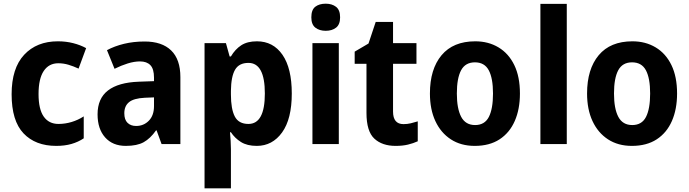

<svg xmlns="http://www.w3.org/2000/svg" viewBox="-20 -781 3735 1041"><path d="M285 10Q172 10 107.5 -58Q43 -126 43 -270Q43 -411 111 -484Q179 -557 294 -557Q338 -557 377 -547Q416 -537 447 -520L406 -409Q378 -422 351 -430Q324 -438 296 -438Q245 -438 217 -396Q189 -354 189 -271Q189 -189 217 -149Q245 -109 297 -109Q333 -109 368 -119.5Q403 -130 434 -150V-31Q404 -11 367.5 -0.5Q331 10 285 10Z M764 -556Q858 -556 908 -507.5Q958 -459 958 -363V0H856L829 -74H826Q795 -30 759 -10Q723 10 662 10Q591 10 550 -36Q509 -82 509 -161Q509 -247 565.5 -290.5Q622 -334 732 -338L815 -341V-360Q815 -407 795.5 -427.5Q776 -448 739 -448Q708 -448 672.5 -437Q637 -426 601 -408L560 -509Q601 -531 652.5 -543.5Q704 -556 764 -556ZM765 -251Q705 -248 679.5 -227Q654 -206 654 -167Q654 -132 671.5 -115Q689 -98 718 -98Q759 -98 787 -126.5Q815 -155 815 -206V-253Z M1373 -557Q1461 -557 1511.5 -484Q1562 -411 1562 -274Q1562 -136 1509.5 -63Q1457 10 1372 10Q1320 10 1286.5 -11Q1253 -32 1232 -64H1227Q1229 -41 1230.5 -17.5Q1232 6 1232 27V240H1089V-547H1205L1225 -475H1232Q1255 -514 1288 -535.5Q1321 -557 1373 -557ZM1327 -440Q1276 -440 1254.5 -403Q1233 -366 1232 -289V-269Q1232 -190 1253 -149.5Q1274 -109 1327 -109Q1416 -109 1416 -274Q1416 -440 1327 -440Z M1746 -761Q1780 -761 1802 -744Q1824 -727 1824 -687Q1824 -648 1802 -631Q1780 -614 1746 -614Q1712 -614 1690 -631Q1668 -648 1668 -687Q1668 -728 1689.5 -744.5Q1711 -761 1746 -761ZM1817 -547V0H1674V-547Z M2168 -108Q2188 -108 2207 -112.5Q2226 -117 2245 -123V-15Q2221 -4 2192 3Q2163 10 2125 10Q2052 10 2009.5 -29.5Q1967 -69 1967 -169V-435H1903V-501L1978 -545L2017 -662H2111V-547H2238V-435H2111V-176Q2111 -108 2168 -108Z M2799 -274Q2799 -189 2771 -125Q2743 -61 2688.5 -25.5Q2634 10 2554 10Q2479 10 2424.5 -25.5Q2370 -61 2340.5 -124.5Q2311 -188 2311 -274Q2311 -406 2374 -481.5Q2437 -557 2557 -557Q2628 -557 2683 -524Q2738 -491 2768.5 -428Q2799 -365 2799 -274ZM2457 -274Q2457 -192 2480.5 -147.5Q2504 -103 2556 -103Q2608 -103 2630.5 -147Q2653 -191 2653 -274Q2653 -357 2630 -400Q2607 -443 2555 -443Q2503 -443 2480 -400Q2457 -357 2457 -274Z M3053 0H2910V-760H3053Z M3651 -274Q3651 -189 3623 -125Q3595 -61 3540.5 -25.5Q3486 10 3406 10Q3331 10 3276.5 -25.5Q3222 -61 3192.5 -124.5Q3163 -188 3163 -274Q3163 -406 3226 -481.5Q3289 -557 3409 -557Q3480 -557 3535 -524Q3590 -491 3620.5 -428Q3651 -365 3651 -274ZM3309 -274Q3309 -192 3332.5 -147.5Q3356 -103 3408 -103Q3460 -103 3482.5 -147Q3505 -191 3505 -274Q3505 -357 3482 -400Q3459 -443 3407 -443Q3355 -443 3332 -400Q3309 -357 3309 -274Z"/></svg>

Font: Noto Sans Hebrew SemiCondensed
Style: Bold
Weight: 700
Width: 4
Designer: Monotype Design Team
Foundry: Monotype Imaging Inc.
Version: Version 2.004; ttfautohint (v1.8.4.7-5d5b)